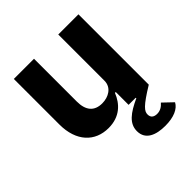

<svg xmlns="http://www.w3.org/2000/svg" viewBox="-198 -650 996 996"><g transform="rotate(-45 300.0 -152.0)"><path d="M535.2 0V-516H387.1V-176.8C387.1 -127.1 342 -101.9 296.2 -101.9C237.9 -101.9 209.2 -137.1 209.2 -202.1V-516H61.1V-182.2C61.1 -57.2 130 12.1 229 12.1C312.1 12.1 358 -35.9 381 -94.1H387.1V0H438.9L440 3.9C366.1 38 321 71 321 127.1C321 191.1 378.9 212 445 212C508.2 212 550.1 192.8 567.1 160.9L513.8 110.1C500 126.1 483 138.1 459.2 138.1C438.9 138.1 421.2 130 421.2 105.1C421.2 81 437.1 60 535.2 0Z"/></g></svg>

Font: Margiela Mono Bold
Style: Regular
Weight: 700
Designer: Mike Abbink, Paul van der Laan, Pieter van Rosmalen
Foundry: Bold Monday
Version: Version 2.003 2021